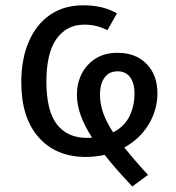

<svg xmlns="http://www.w3.org/2000/svg" viewBox="-20 -571 655 713"><path d="M471.3 121.5Q440.5 88.7 414.9 59.7Q389.2 30.8 368.7 4.1Q334.9 11.8 298.5 11.8Q187.7 11.8 123.3 -61.3Q59 -134.4 59 -265.1Q59 -351.3 86.7 -415.9Q114.4 -480.5 165.9 -515.9Q217.4 -551.3 289.2 -551.3Q324.6 -551.3 355.4 -544.4Q386.2 -537.4 414.4 -521.5L379 -459Q359.5 -468.7 338.7 -474.1Q317.9 -479.5 292.8 -479.5Q227.7 -479.5 190 -426.9Q152.3 -374.4 152.3 -267.7Q152.3 -159.5 191.3 -109.2Q230.3 -59 302.1 -59Q312.3 -59 322.1 -59.5Q292.8 -105.1 279.2 -144.1Q265.6 -183.1 265.6 -220Q265.6 -261.5 283.3 -296.7Q301 -331.8 334.6 -353.3Q368.2 -374.9 416.9 -374.9Q484.1 -374.9 524.4 -333.6Q564.6 -292.3 564.6 -224.1Q564.6 -163.6 532.3 -109.5Q500 -55.4 441.5 -23.1Q459.5 -1 481.3 24.4Q503.1 49.7 529.7 78.5ZM351.3 -220Q351.3 -186.7 362.6 -153.3Q373.8 -120 400 -79.5Q441.5 -100.5 460.5 -138.7Q479.5 -176.9 479.5 -224.1Q479.5 -262.1 463.3 -284.1Q447.2 -306.2 416.9 -306.2Q384.6 -306.2 367.9 -282.3Q351.3 -258.5 351.3 -220Z"/></svg>

Font: FiraCode Nerd Font Mono
Style: Regular
Weight: 400
Monospace: yes
Designer: Carrois Corporate, Edenspiekermann AG, Nikita Prokopov
Foundry: Carrois Corporate, Edenspiekermann AG, Nikita Prokopov
Version: Version 6.002;Nerd Fonts 3.4.0